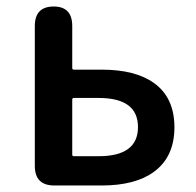

<svg xmlns="http://www.w3.org/2000/svg" viewBox="-20 -570 601 590"><path d="M147 0Q87 0 87 -60V-490Q87 -550 145 -550Q202 -550 202 -490V-361Q202 -356 207 -356H292Q396 -356 453 -315Q516 -270 516 -179Q516 -88 453 -42Q396 0 292 0ZM202 -95Q202 -90 207 -90H283Q404 -90 404 -179.5Q404 -269 283 -269H207Q202 -269 202 -264Z"/></svg>

Font: Resource Han Rounded TW Medium
Style: Regular
Weight: 500
Designer: Cyano Hao (round all glyphs); Ryoko NISHIZUKA 西塚涼子 (kana, bopomofo & ideographs); Paul D. Hunt (Latin, Greek & Cyrillic)
Foundry: Cyano Hao
Version: 0.990